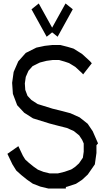

<svg xmlns="http://www.w3.org/2000/svg" viewBox="-20 -1088 602 1113"><path d="M517.6 -327.1 548.3 -256.8 539.1 -246.1V-201.2L529.8 -135.3L488.8 -76.2L456.1 -45.9L420.4 -22.5L371.1 -6.3L361.8 -3.9V4.9H260.7L213.9 -6.3L169.9 -23.4L136.2 -46.9L103.5 -73.2L74.2 -99.6L51.8 -135.7L22.9 -196.3L86.4 -240.7L112.8 -185.1L126.5 -163.1L146.5 -145L175.3 -121.6L199.7 -104.5L231.9 -91.8L267.6 -83H316.4L354.5 -92.3L392.6 -105.5L416 -121.1L438 -141.1L460.4 -173.8L465.3 -208.5V-256.3L456.1 -277.3L439 -303.2L408.2 -328.1L367.7 -346.2L317.4 -358.9L267.1 -372.1L171.4 -401.9L120.1 -434.6L79.6 -478L54.7 -543.9L50.3 -607.9L59.1 -670.9L85.9 -732.4L129.4 -781.2L190.9 -812L239.7 -822.3L282.7 -827.1H330.1L372.1 -816.4L406.2 -806.2L455.6 -775.4L501.5 -733.4L512.2 -721.2L461.9 -656.7L454.1 -665.5L416.5 -700.2L380.4 -722.2L354.5 -731L322.3 -740.2H286.1L250 -735.4L211.4 -725.6L169.4 -705.1L145 -677.7L129.4 -642.1L124 -604.5L126.5 -566.9L139.6 -532.2L162.1 -508.3L198.2 -484.9L284.7 -458L332.5 -446.3L388.2 -431.6L441.4 -407.7L488.3 -370.6ZM401.9 -1034.2 314 -875 282.2 -900.4 250.5 -875 162.6 -1034.2 204.6 -1067.9 282.2 -927.7 359.9 -1067.9Z"/></svg>

Font: Gap Sans
Style: Regular
Weight: 400
Designer: Alexandre Liziard and Étienne Ozeray
Foundry: Interstices.io
Version: Version 1.6.1 - December 3. 2014